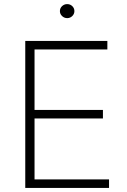

<svg xmlns="http://www.w3.org/2000/svg" viewBox="-20 -930 630 950"><path d="M105 0V-727.5H511.2V-685.1H150.9V-386.2H489.3V-343.8H150.9V-42.5H519.5V0ZM312.5 -840.3Q297.9 -840.3 287.1 -850.6Q276.4 -860.8 276.4 -875Q276.4 -889.6 287.1 -899.7Q297.9 -909.7 312.5 -909.7Q327.1 -909.7 337.6 -899.7Q348.1 -889.6 348.1 -875Q348.1 -860.8 337.6 -850.6Q327.1 -840.3 312.5 -840.3Z"/></svg>

Font: Inter ExtraLight
Style: Regular
Weight: 250
Designer: Rasmus Andersson
Foundry: rsms
Version: Version 4.001;git-66647c0bb